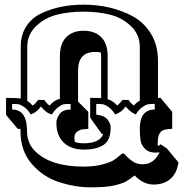

<svg xmlns="http://www.w3.org/2000/svg" viewBox="-20 -732 814 824"><path d="M658 -471V-312H669L719 -252V-179Q681 -179 669 -165Q657 -151 657 -122V-106Q664 -107 669 -113L696 -95L746 -35Q739 12 711 36Q683 60 639 60Q595 60 558 21Q534 39 520.5 47Q507 55 472 63.5Q437 72 370 72Q303 72 233.5 49.5Q164 27 116 -29Q68 -85 68 -168V-179H56L6 -239V-312Q51 -312 69 -309V-531Q69 -583 93.5 -620Q118 -657 160 -676Q238 -712 338 -712Q457 -712 550 -662Q599 -635 628.5 -586Q658 -537 658 -471ZM483 -279Q493 -287 506 -303H532Q539 -290 555 -279Q565 -292 580 -300V-530Q580 -584 542 -620Q504 -656 452.5 -669Q401 -682 338.5 -682Q276 -682 224.5 -669Q173 -656 135 -620Q97 -584 97 -530V-299Q111 -290 120 -279Q130 -284 143 -303H170Q183 -285 193 -279Q212 -302 237 -308V-491Q237 -544 264 -572Q291 -600 339 -600Q387 -600 414.5 -572.5Q442 -545 442 -491V-306Q465 -300 483 -279ZM393 -286V-240Q427 -237 441 -219.5Q455 -202 455 -185Q455 -131 425 -110.5Q395 -90 340 -90Q285 -90 253.5 -120Q222 -150 222 -205Q222 -224 236 -243Q250 -262 283 -262V-286Q264 -286 254.5 -284.5Q245 -283 230.5 -272.5Q216 -262 203 -241Q178 -246 156 -275Q137 -249 112 -241Q99 -262 84 -272.5Q69 -283 59.5 -284.5Q50 -286 32 -286V-262Q96 -262 96 -169Q96 -115 134 -80Q201 -17 338 -17Q386 -17 420.5 -26.5Q455 -36 468.5 -45Q482 -54 504 -73H512Q534 -49 551.5 -38Q569 -27 592 -27Q641 -27 665 -79Q659 -77 648 -77Q618 -77 602.5 -93Q587 -109 583.5 -128Q580 -147 580 -179Q580 -262 644 -262V-286Q626 -286 616 -284.5Q606 -283 591 -272.5Q576 -262 563 -241Q542 -248 519 -275Q501 -249 474 -241Q461 -262 446 -272.5Q431 -283 421 -284.5Q411 -286 393 -286ZM315 -429V-296L359 -252V-179Q342 -178 331.5 -176.5Q321 -175 310 -166Q299 -157 299 -140L301 -123Q317 -117 338 -117Q409 -117 423 -157H417L367 -227V-312Q400 -312 414 -311V-489L413 -506Q406 -509 388 -509Q315 -509 315 -429Z"/></svg>

Font: Ewert
Style: Regular
Weight: 400
Designer: Johan Kallas, Mihkel Virkus
Foundry: Johan Kallas, Mihkel Virkus
Version: Version 1.001